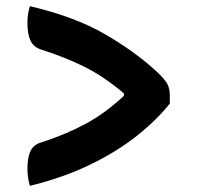

<svg xmlns="http://www.w3.org/2000/svg" viewBox="-20 -611 640 623"><path d="M531 -275Q489 -222 425 -171Q361 -120 274 -77.5Q187 -35 77 -8Q69 -35 69 -63Q69 -100 79 -121Q89 -142 114 -149Q192 -174 256.5 -208.5Q321 -243 382 -300V-308Q317 -363 253.5 -394.5Q190 -426 114 -450Q89 -458 79 -479Q69 -500 69 -536Q69 -552 71 -565Q73 -578 77 -591Q222 -557 319 -501Q416 -445 487 -380Q516 -353 523.5 -337.5Q531 -322 531 -302Z"/></svg>

Font: Recursive Mn Csl St
Style: Bold
Weight: 700
Monospace: yes
Version: Version 1.079;hotconv 1.0.112;makeotfexe 2.5.65598; ttfautoh